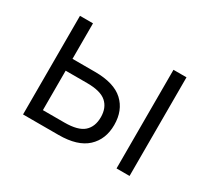

<svg xmlns="http://www.w3.org/2000/svg" viewBox="-105 -671 920 843"><g transform="rotate(30 355.0 -250.0)"><path d="M559 -500H625V0H559ZM85 -500H151V-320H265Q362 -320 408.5 -277Q455 -234 455 -160Q455 -87 408 -43.5Q361 0 265 0H85ZM151 -260V-60H260Q329 -60 358 -86Q387 -112 387 -160Q387 -208 357.5 -234Q328 -260 260 -260Z"/></g></svg>

Font: PT Root UI
Style: Regular
Weight: 400
Designer: Vitaly Kuzmin
Foundry: ParaType Ltd.
Version: Version 2.001G